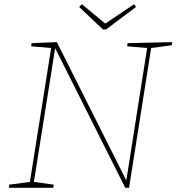

<svg xmlns="http://www.w3.org/2000/svg" viewBox="-20 -892 838 912"><path d="M586 -687 798 -692 796 -677 698 -664 593 0H575L242 -663L141 -28L235 -15L233 0H22L24 -15L122 -28L223 -664L128 -672L130 -687L250 -692L580 -35L679 -664L584 -672ZM480 -780 617 -872 626 -859 484 -752H469L356 -859L369 -872Z"/></svg>

Font: Bitter Pro Thin
Style: Italic
Weight: 250
Italic angle: -9°
Designer: Sol Matas, and Bitter project Authors
Foundry: Sol Matas
Version: Version 1.010